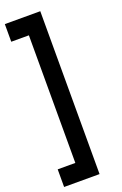

<svg xmlns="http://www.w3.org/2000/svg" viewBox="-174 -869 649 1019"><g transform="rotate(-20 150.5 -360.0)"><path d="M0 -720.7Q0 -753.9 0 -820.3Q66.4 -820.3 200.2 -820.3Q200.2 -513.7 200.2 99.6Q133.8 99.6 0 99.6Q0 66.4 0 0Q33.2 0 99.6 0Q99.6 -240.2 99.6 -720.7Q66.4 -720.7 0 -720.7Z"/></g></svg>

Font: Encounter VC
Style: Regular
Weight: 400
Designer: Silver Alicorn
Version: Version 1.0